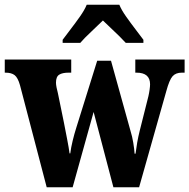

<svg xmlns="http://www.w3.org/2000/svg" viewBox="-24 -786 795 806"><path d="M60 -428Q51 -460 37.5 -470.5Q24 -481 -1 -481H-4V-536H275V-481H264Q238 -481 224.5 -472.5Q211 -464 211 -439Q211 -431 213.5 -418.5Q216 -406 219 -395L244 -273Q251 -237 258 -201Q265 -165 268 -142H271Q274 -166 281 -195Q288 -224 296 -249L384 -531H442L524 -236Q531 -214 535.5 -186.5Q540 -159 541 -141H545Q548 -165 552 -188Q556 -211 563 -239L599 -382Q602 -395 604 -409.5Q606 -424 606 -432Q606 -481 549 -481H544V-536H751V-481H739Q714 -481 700.5 -466Q687 -451 674 -403L560 0H452L369 -316L281 0H172ZM239 -619Q253 -638 273 -664Q293 -690 312 -717Q331 -744 340 -766H477Q486 -744 505 -717Q524 -690 544 -664Q564 -638 578 -619V-606H504Q495 -616 477.5 -633.5Q460 -651 440.5 -669Q421 -687 408 -700Q387 -679 358 -652Q329 -625 313 -606H239Z"/></svg>

Font: Noto Serif Armenian Condensed ExtraBold
Style: Regular
Weight: 800
Width: 3
Designer: Monotype Design Team
Foundry: Monotype Imaging Inc.
Version: Version 2.008; ttfautohint (v1.8.4.7-5d5b)